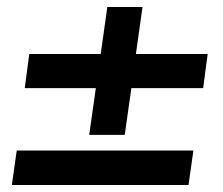

<svg xmlns="http://www.w3.org/2000/svg" viewBox="-20 -531 640 551"><path d="M236 -144 255 -278H51L64 -376H269L288 -511H389L370 -376H576L563 -278H357L338 -144ZM14 0 28 -99H535L521 0Z"/></svg>

Font: Chivo Mono SemiBold
Style: Italic
Weight: 600
Italic angle: -8.05°
Monospace: yes
Version: Version 1.008